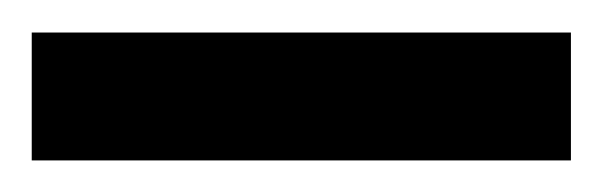

<svg xmlns="http://www.w3.org/2000/svg" viewBox="-20 -687 380 121"><path d="M0 -585.9V-666.5H339.8V-585.9Z"/></svg>

Font: Charis SIL Viet
Style: Bold
Weight: 700
Foundry: SIL International
Version: Version 5.000